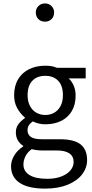

<svg xmlns="http://www.w3.org/2000/svg" viewBox="-20 -884 543 1128"><path d="M244.1 -863.8Q267.1 -863.8 282.5 -848.6Q297.9 -833.5 297.9 -810.5Q297.9 -786.6 282.7 -771.7Q267.6 -756.8 244.1 -756.8Q220.7 -756.8 205.6 -771.7Q190.4 -786.6 190.4 -810.5Q190.4 -833.5 205.8 -848.6Q221.2 -863.8 244.1 -863.8ZM116.2 -27.3Q96.7 -39.6 85 -59.3Q73.2 -79.1 73.2 -106.4Q73.2 -134.3 87.9 -154.1Q102.5 -173.8 126 -189.9V-193.8Q98.6 -216.8 80.8 -249.3Q63 -281.7 63 -324.7Q63 -379.4 86.7 -418.7Q110.4 -458 151.9 -478Q193.4 -498 246.1 -498Q268.1 -498 284.2 -494.9Q300.3 -491.7 314.5 -485.8H483.4V-423.3H383.3Q401.9 -406.7 413.1 -380.6Q424.3 -354.5 424.3 -322.8Q424.3 -269 401.6 -231Q378.9 -192.9 338.6 -173.3Q298.3 -153.8 246.1 -153.8Q207.5 -153.8 172.4 -170.9Q170.4 -169.4 160.4 -160.6Q150.4 -151.9 146 -141.6Q141.6 -131.3 141.6 -118.7Q141.6 -93.8 161.1 -79.8Q180.7 -65.9 227.5 -65.9H332Q415.5 -65.9 453.6 -35.6Q491.7 -5.4 491.7 56.6Q491.7 102.1 462.4 140.4Q433.1 178.7 377.2 201.4Q321.3 224.1 245.1 224.1Q146 224.1 95.5 190.2Q44.9 156.2 44.9 92.8Q44.9 60.1 64 28.8Q83 -2.4 116.2 -23.4ZM246.1 -438.5Q197.8 -438.5 169.9 -409.4Q142.1 -380.4 142.1 -324.7Q142.1 -288.1 156 -261.7Q169.9 -235.4 193.6 -221.9Q217.3 -208.5 246.1 -208.5Q274.9 -208.5 298.3 -221.7Q321.8 -234.9 335.7 -261Q349.6 -287.1 349.6 -324.7Q349.6 -380.4 321.8 -409.4Q293.9 -438.5 246.1 -438.5ZM412.6 67.9Q412.6 34.2 387.5 17.1Q362.3 0 314 0H229.5Q195.3 0 166.5 -7.8Q141.6 9.8 129.6 33.9Q117.7 58.1 117.7 82.5Q117.7 122.1 153.3 144.3Q189 166.5 257.8 166.5Q305.2 166.5 340.3 152.8Q375.5 139.2 394 116.7Q412.6 94.2 412.6 67.9Z"/></svg>

Font: Varta
Style: Regular
Weight: 400
Designer: Joana Correia, Viktoriya Grabowska, Eben Sorkin
Foundry: Sorkin Type
Version: Version 1.003; ttfautohint (v1.3) -l 8 -r 24 -G 200 -x 12 -H